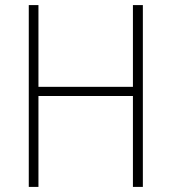

<svg xmlns="http://www.w3.org/2000/svg" viewBox="-20 -734 673 754"><path d="M541 0V-714H502V-393H131V-714H93V0H131V-357H502V0Z"/></svg>

Font: Noto Sans Myanmar SemiCondensed ExtraLight
Style: Regular
Weight: 200
Width: 4
Designer: Monotype Design Team
Foundry: Monotype Imaging Inc.
Version: Version 2.107